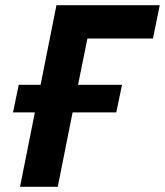

<svg xmlns="http://www.w3.org/2000/svg" viewBox="-20 -718 634 738"><path d="M57 0 114 -286H30L52 -392H136L197 -698H594L568 -570H316L280 -392H449L427 -286H259L202 0Z"/></svg>

Font: IBM Plex Sans
Style: Italic
Weight: 400
Italic angle: -11.31°
Designer: Mike Abbink, Paul van der Laan, Pieter van Rosmalen
Foundry: Bold Monday
Version: Version 3.201